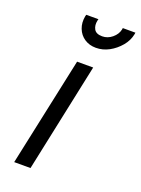

<svg xmlns="http://www.w3.org/2000/svg" viewBox="-136 -767 611 830"><g transform="rotate(20 169.5 -352.5)"><path d="M38 0H113L219 -501H145ZM339 -705H281L280 -698Q275 -675 254.5 -658Q234 -641 209 -641Q181 -641 171.5 -658Q162 -675 167 -698L169 -705H113L111 -698Q105 -667 115 -641Q125 -615 147.5 -600Q170 -585 200 -585Q232 -585 260.5 -600.5Q289 -616 310.5 -641.5Q332 -667 338 -698Z"/></g></svg>

Font: Advent Pro Medium
Style: Italic
Weight: 500
Italic angle: -12°
Version: Version 3.000